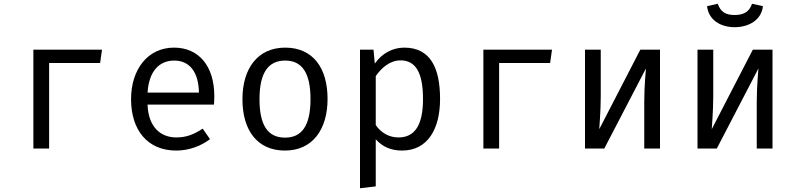

<svg xmlns="http://www.w3.org/2000/svg" viewBox="-20 -792 4240 1024"><path d="M242 0V-456H514L524 -527H158V0Z M767 -234H1121C1122 -245 1123 -261 1123 -279C1123 -439 1041 -538 908 -538C768 -538 679 -422 679 -263C679 -99 766 11 920 11C985 11 1051 -12 1100 -50L1061 -106C1014 -75 974 -59 920 -59C839 -59 771 -112 767 -234ZM909 -469C989 -469 1039 -411 1041 -298H767C774 -414 831 -469 909 -469Z M1501 -538C1353 -538 1273 -425 1273 -263C1273 -97 1352 11 1500 11C1647 11 1727 -102 1727 -264C1727 -430 1649 -538 1501 -538ZM1501 -469C1591 -469 1636 -403 1636 -264C1636 -123 1591 -58 1500 -58C1409 -58 1364 -123 1364 -263C1364 -403 1410 -469 1501 -469Z M2136 -538C2073 -538 2017 -507 1979 -453L1972 -527H1900V212L1984 202V-49C2020 -9 2066 11 2124 11C2261 11 2327 -104 2327 -264C2327 -429 2276 -538 2136 -538ZM2116 -470C2199 -470 2236 -401 2236 -264C2236 -124 2192 -59 2105 -59C2055 -59 2012 -84 1984 -125V-386C2013 -428 2058 -470 2116 -470Z M2642 0V-456H2914L2924 -527H2558V0Z M3500 -527H3395L3176 -103C3176 -110 3184 -198 3184 -280V-527H3100V0H3203L3425 -427C3425 -420 3416 -340 3416 -246V0H3500Z M3898 -647C3975 -647 4041 -686 4049 -759L3991 -772C3976 -728 3945 -712 3898 -712C3851 -712 3823 -728 3808 -772L3751 -759C3759 -686 3822 -647 3898 -647ZM4100 -527H3995L3776 -103C3776 -110 3784 -198 3784 -280V-527H3700V0H3803L4025 -427C4025 -420 4016 -340 4016 -246V0H4100Z"/></svg>

Font: FiraMono Nerd Font
Style: Regular
Weight: 400
Designer: Carrois Corporate & Edenspiekermann AG
Foundry: Carrois Corporate GbR & Edenspiekermann AG
Version: Version 003.206;Nerd Fonts 3.3.0